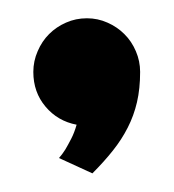

<svg xmlns="http://www.w3.org/2000/svg" viewBox="-20 -117 189 208"><path d="M131.8 -39.1Q131.8 -21 128.4 -6.3Q125 8.3 118.4 21.2Q111.8 34.2 102.3 46.1Q92.8 58.1 80.1 70.8L43.9 54.2Q47.4 50.3 50.8 44.9Q53.7 40 57.1 33.4Q60.5 26.9 63 18.1Q42.5 14.2 29.3 -1.5Q16.1 -17.1 16.1 -39.1Q16.1 -50.8 20.8 -61.5Q25.4 -72.3 33.2 -80.1Q41 -87.9 51.5 -92.5Q62 -97.2 74.2 -97.2Q85.9 -97.2 96.4 -92.5Q106.9 -87.9 114.7 -80.1Q122.6 -72.3 127.2 -61.5Q131.8 -50.8 131.8 -39.1Z"/></svg>

Font: Mouse Memoirs
Style: Regular
Weight: 400
Version: Version 1.000